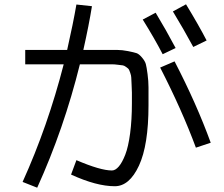

<svg xmlns="http://www.w3.org/2000/svg" viewBox="-20 -832 1040 892"><path d="M643.1 -741.2 703.1 -772.9Q752 -691.9 795.9 -608.9L735.8 -580.1Q697.3 -654.3 643.1 -741.2ZM783.2 -778.8 844.2 -812Q903.3 -714.8 939.9 -644L877.9 -613.8Q832 -698.7 783.2 -778.8ZM97.2 -533.2V-600.1H292Q319.8 -723.1 335 -811L407.2 -803.2Q393.1 -715.3 367.2 -600.1H453.1Q499 -600.1 522.9 -600.1Q546.9 -600.1 575 -594.5Q603 -588.9 614.5 -585Q626 -581.1 639.9 -564.5Q653.8 -547.9 657.5 -534.4Q661.1 -521 665.5 -488Q669.9 -455.1 669.9 -426.5Q669.9 -397.9 669.9 -342.8Q669.9 -157.7 625.5 -62.3Q581.1 33.2 513.2 33.2Q428.2 33.2 310.1 -21L335 -87.9Q446.8 -40 500 -40Q516.1 -40 532 -58.6Q547.9 -77.1 562 -113.5Q576.2 -149.9 584.5 -212.4Q592.8 -274.9 592.8 -353Q592.8 -387.2 592.8 -402.1Q592.8 -417 591.3 -440.4Q589.8 -463.9 589.8 -471.9Q589.8 -480 585 -493.9Q580.1 -507.8 577.6 -511Q575.2 -514.2 565.7 -521Q556.2 -527.8 550.5 -528.3Q544.9 -528.8 528.6 -531Q512.2 -533.2 501.7 -533.2Q491.2 -533.2 466.8 -533.2H351.1Q276.9 -233.4 152.8 40L85 13.2Q202.1 -245.6 275.9 -533.2ZM890.1 -146Q826.2 -318.8 724.1 -518.1L791 -546.9Q893.1 -350.1 959 -168.9Z"/></svg>

Font: WebKoruri
Style: Regular
Weight: 400
Foundry: lindwurm / mohemohe
Version: Version 1.00